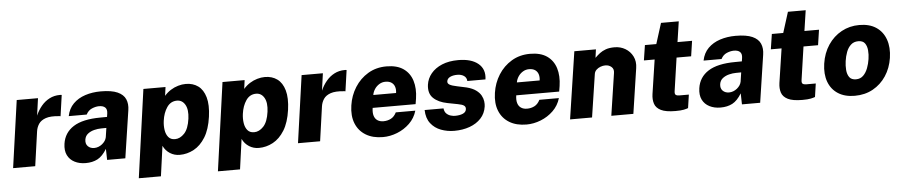

<svg xmlns="http://www.w3.org/2000/svg" viewBox="-45 -993 6905 1470"><g transform="rotate(-5 3407.5 -258.0)"><path d="M20 0 93 -517H256.5L238 -384.5Q255.5 -425 282.2 -457.2Q309 -489.5 345 -508.2Q381 -527 425 -527Q430.5 -527 434.2 -526.8Q438 -526.5 439.5 -525.5L416.5 -364Q414 -365 410.5 -365.5Q407 -366 403.5 -366Q339.5 -372.5 302.8 -359.8Q266 -347 249 -321.8Q232 -296.5 227.5 -265.5L190 0Z M578 10Q529.5 10 492.8 -8.8Q456 -27.5 438.2 -63.5Q420.5 -99.5 428 -151.5Q440.5 -236 511.8 -281.5Q583 -327 719.5 -327.5L770.5 -328L774.5 -354.5Q779 -385.5 763.2 -400.5Q747.5 -415.5 714.5 -415Q689 -414.5 661 -402.5Q633 -390.5 617 -359.5H479Q490.5 -417 527.5 -454Q564.5 -491 619.5 -509Q674.5 -527 739 -527Q822 -527 867.8 -506.5Q913.5 -486 929.2 -449.5Q945 -413 937.5 -365L882.5 0H742.5L740.5 -85Q707.5 -30.5 668.8 -10.2Q630 10 578 10ZM652.5 -99.5Q669 -99.5 684.8 -105.5Q700.5 -111.5 713.8 -122.2Q727 -133 735.8 -146Q744.5 -159 747.5 -174L758 -244.5L717.5 -244Q692.5 -244 664.5 -237Q636.5 -230 615.5 -213.8Q594.5 -197.5 590 -169Q585.5 -136.5 604 -118Q622.5 -99.5 652.5 -99.5Z M972 161 1066.5 -517H1236.5L1227.5 -450Q1249 -475 1276.2 -492.2Q1303.5 -509.5 1333.8 -518.2Q1364 -527 1392.5 -527Q1448 -527 1487.2 -498.5Q1526.5 -470 1543.5 -411Q1560.5 -352 1548 -261.5Q1534.5 -165 1497.5 -105.2Q1460.5 -45.5 1409 -17.8Q1357.5 10 1300 10Q1280.5 10 1261.5 4.8Q1242.5 -0.5 1226 -11Q1209.5 -21.5 1196.2 -36.2Q1183 -51 1174 -70.5L1142 161ZM1274.5 -113Q1313.5 -113 1346.5 -148Q1379.5 -183 1390 -260.5Q1399 -329.5 1377 -367.5Q1355 -405.5 1314.5 -405.5Q1266 -405.5 1237.2 -363.2Q1208.5 -321 1200.5 -260.5Q1195.5 -223.5 1200.8 -189.5Q1206 -155.5 1224 -134.2Q1242 -113 1274.5 -113Z M1580 161 1674.5 -517H1844.5L1835.5 -450Q1857 -475 1884.2 -492.2Q1911.5 -509.5 1941.8 -518.2Q1972 -527 2000.5 -527Q2056 -527 2095.2 -498.5Q2134.5 -470 2151.5 -411Q2168.5 -352 2156 -261.5Q2142.5 -165 2105.5 -105.2Q2068.5 -45.5 2017 -17.8Q1965.5 10 1908 10Q1888.5 10 1869.5 4.8Q1850.5 -0.5 1834 -11Q1817.5 -21.5 1804.2 -36.2Q1791 -51 1782 -70.5L1750 161ZM1882.5 -113Q1921.5 -113 1954.5 -148Q1987.5 -183 1998 -260.5Q2007 -329.5 1985 -367.5Q1963 -405.5 1922.5 -405.5Q1874 -405.5 1845.2 -363.2Q1816.5 -321 1808.5 -260.5Q1803.5 -223.5 1808.8 -189.5Q1814 -155.5 1832 -134.2Q1850 -113 1882.5 -113Z M2209.5 0 2282.5 -517H2446L2427.5 -384.5Q2445 -425 2471.8 -457.2Q2498.5 -489.5 2534.5 -508.2Q2570.5 -527 2614.5 -527Q2620 -527 2623.8 -526.8Q2627.5 -526.5 2629 -525.5L2606 -364Q2603.5 -365 2600 -365.5Q2596.5 -366 2593 -366Q2529 -372.5 2492.2 -359.8Q2455.5 -347 2438.5 -321.8Q2421.5 -296.5 2417 -265.5L2379.5 0Z M2862 10Q2784.5 10 2730.8 -22.5Q2677 -55 2653.2 -114Q2629.5 -173 2641.5 -252.5Q2652.5 -328 2691.8 -390.2Q2731 -452.5 2793.2 -489.8Q2855.5 -527 2935 -527Q3016 -527 3065 -492.8Q3114 -458.5 3132.5 -398.8Q3151 -339 3139.5 -262L3132.5 -219.5H2802.5Q2797 -184 2804.2 -159.8Q2811.5 -135.5 2830.2 -123Q2849 -110.5 2876.5 -110.5Q2907.5 -110.5 2933.5 -123.8Q2959.5 -137 2976 -170H3126Q3109.5 -113.5 3068 -73.2Q3026.5 -33 2972 -11.5Q2917.5 10 2862 10ZM2816 -317.5H2991Q2995 -343 2988.5 -364.2Q2982 -385.5 2964.2 -398Q2946.5 -410.5 2917 -410.5Q2891.5 -410.5 2869.8 -397.2Q2848 -384 2834 -362.8Q2820 -341.5 2816 -317.5Z M3410.5 10Q3357 10 3308.8 -8Q3260.5 -26 3229.8 -65.5Q3199 -105 3197.5 -168.5H3342.5Q3345.5 -142 3360.2 -128Q3375 -114 3393.5 -109Q3412 -104 3425.5 -104Q3462 -104 3486 -114.5Q3510 -125 3512.5 -146.5Q3515.5 -164.5 3502.5 -174.8Q3489.5 -185 3456 -191L3376 -206.5Q3307 -220 3269 -256.2Q3231 -292.5 3239.5 -359Q3246 -406.5 3277.2 -444.5Q3308.5 -482.5 3361.5 -504.8Q3414.5 -527 3487 -527Q3587 -527 3640 -483Q3693 -439 3682 -361.5H3542.5Q3541 -388 3520.5 -401.8Q3500 -415.5 3469.5 -415.5Q3437.5 -415.5 3415 -404.8Q3392.5 -394 3389.5 -372.5Q3387 -356 3404.2 -346Q3421.5 -336 3461.5 -328L3533.5 -312.5Q3578 -301 3604.2 -281.8Q3630.5 -262.5 3642.8 -240Q3655 -217.5 3657.8 -195.2Q3660.5 -173 3658 -156Q3650.5 -102.5 3616.2 -65.5Q3582 -28.5 3528.5 -9.2Q3475 10 3410.5 10Z M3965.5 10Q3888 10 3834.2 -22.5Q3780.5 -55 3756.8 -114Q3733 -173 3745 -252.5Q3756 -328 3795.2 -390.2Q3834.5 -452.5 3896.8 -489.8Q3959 -527 4038.5 -527Q4119.5 -527 4168.5 -492.8Q4217.5 -458.5 4236 -398.8Q4254.5 -339 4243 -262L4236 -219.5H3906Q3900.5 -184 3907.8 -159.8Q3915 -135.5 3933.8 -123Q3952.5 -110.5 3980 -110.5Q4011 -110.5 4037 -123.8Q4063 -137 4079.5 -170H4229.5Q4213 -113.5 4171.5 -73.2Q4130 -33 4075.5 -11.5Q4021 10 3965.5 10ZM3919.5 -317.5H4094.5Q4098.5 -343 4092 -364.2Q4085.5 -385.5 4067.8 -398Q4050 -410.5 4020.5 -410.5Q3995 -410.5 3973.2 -397.2Q3951.5 -384 3937.5 -362.8Q3923.5 -341.5 3919.5 -317.5Z M4300.5 0 4378.5 -517H4544.5L4535.5 -452.5Q4553.5 -470.5 4573.2 -485.8Q4593 -501 4620.2 -510.8Q4647.5 -520.5 4687.5 -520.5Q4733 -520.5 4770.2 -498.5Q4807.5 -476.5 4827.2 -437.2Q4847 -398 4839 -347L4787 0H4617.5L4666.5 -325Q4671.5 -355 4652 -371.8Q4632.5 -388.5 4605.5 -388.5Q4587 -388.5 4568 -381.5Q4549 -374.5 4535.5 -361.2Q4522 -348 4519.5 -329L4469.5 0Z M5110.5 6.5Q5036.5 6.5 4999 -12.2Q4961.5 -31 4950.8 -63.8Q4940 -96.5 4946 -138L4985.5 -400.5H4903L4921 -517H5008.5L5058.5 -675.5H5195L5171.5 -518H5283.5L5266 -400.5H5154L5117 -146.5Q5113.5 -123.5 5122.8 -116.8Q5132 -110 5149.5 -110H5223L5208 -7.5Q5197 -3 5174.8 1.8Q5152.5 6.5 5110.5 6.5Z M5457 10Q5408.5 10 5371.8 -8.8Q5335 -27.5 5317.2 -63.5Q5299.5 -99.5 5307 -151.5Q5319.5 -236 5390.8 -281.5Q5462 -327 5598.5 -327.5L5649.5 -328L5653.5 -354.5Q5658 -385.5 5642.2 -400.5Q5626.5 -415.5 5593.5 -415Q5568 -414.5 5540 -402.5Q5512 -390.5 5496 -359.5H5358Q5369.5 -417 5406.5 -454Q5443.5 -491 5498.5 -509Q5553.5 -527 5618 -527Q5701 -527 5746.8 -506.5Q5792.5 -486 5808.2 -449.5Q5824 -413 5816.5 -365L5761.5 0H5621.5L5619.5 -85Q5586.5 -30.5 5547.8 -10.2Q5509 10 5457 10ZM5531.5 -99.5Q5548 -99.5 5563.8 -105.5Q5579.5 -111.5 5592.8 -122.2Q5606 -133 5614.8 -146Q5623.5 -159 5626.5 -174L5637 -244.5L5596.5 -244Q5571.5 -244 5543.5 -237Q5515.5 -230 5494.5 -213.8Q5473.5 -197.5 5469 -169Q5464.5 -136.5 5483 -118Q5501.5 -99.5 5531.5 -99.5Z M6086 6.5Q6012 6.5 5974.5 -12.2Q5937 -31 5926.2 -63.8Q5915.5 -96.5 5921.5 -138L5961 -400.5H5878.5L5896.5 -517H5984L6034 -675.5H6170.5L6147 -518H6259L6241.5 -400.5H6129.5L6092.5 -146.5Q6089 -123.5 6098.2 -116.8Q6107.5 -110 6125 -110H6198.5L6183.5 -7.5Q6172.5 -3 6150.2 1.8Q6128 6.5 6086 6.5Z M6488 10Q6412 10 6360.2 -23.2Q6308.5 -56.5 6286.5 -116.2Q6264.5 -176 6276 -255.5Q6288 -336.5 6329 -397.8Q6370 -459 6432 -493Q6494 -527 6569 -527Q6647 -527 6698.2 -492.8Q6749.5 -458.5 6771.2 -397.2Q6793 -336 6781 -255.5Q6769 -178 6729.5 -118.2Q6690 -58.5 6628.5 -24.2Q6567 10 6488 10ZM6509 -115Q6542.5 -115 6564.5 -136.8Q6586.5 -158.5 6599.2 -192.2Q6612 -226 6617 -261Q6622.5 -295.5 6619.5 -328.5Q6616.5 -361.5 6601 -382.8Q6585.5 -404 6550.5 -404Q6516 -404 6493.5 -383.2Q6471 -362.5 6458.8 -329.8Q6446.5 -297 6441.5 -261Q6436.5 -227 6439 -193.2Q6441.5 -159.5 6457.2 -137.2Q6473 -115 6509 -115Z"/></g></svg>

Font: Public Sans Thin ExtraBold
Style: Italic
Weight: 800
Italic angle: -8°
Version: Version 2.001